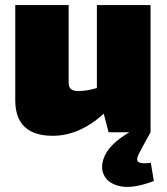

<svg xmlns="http://www.w3.org/2000/svg" viewBox="-20 -520 655 755"><path d="M573 120 585 192Q504 222 456.5 213Q409 204 391.5 173.5Q374 143 387 105Q405 49 489 0H407L388 -73Q292 14 188 14Q40 14 40 -126V-500H250V-193Q250 -162 287 -162Q323 -162 361 -174V-500H572V0Q532 72 525 87Q513 112 527 118.5Q541 125 573 120Z"/></svg>

Font: Exo 2.0 Black
Style: Regular
Weight: 900
Designer: Natanael Gama
Version: Version 1.001;PS 001.001;hotconv 1.0.70;makeotf.lib2.5.58329